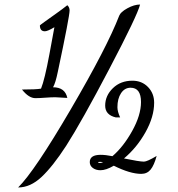

<svg xmlns="http://www.w3.org/2000/svg" viewBox="-20 -740 784 847"><path d="M598 -720Q586 -672 463 -437.5Q340 -203 272 -97Q213 -6 163.5 40.5Q114 87 60 87Q132 16 292 -257.5Q452 -531 506 -671Q512 -687 542 -703.5Q572 -720 598 -720ZM510 -222H491Q444 -233 444 -274Q444 -318 478 -351Q512 -384 564 -384Q606 -384 633 -356Q660 -328 660 -287Q660 -225 622 -157Q584 -89 527 -41Q595 -27 615 -27Q629 -27 671 -52Q660 -11 644.5 8Q629 27 603 27Q554 27 482 -9Q448 11 423 11Q403 11 389.5 1Q376 -9 376 -25Q376 -57 424 -57Q446 -57 476 -51Q524 -92 563 -162Q602 -232 602 -290Q602 -353 556 -353Q530 -353 514 -329Q498 -305 498 -267Q498 -248 510 -222ZM277 -717Q287 -708 287 -694Q287 -668 235 -423Q225 -374 214 -355Q267 -355 277 -308Q235 -311 224 -311Q206 -311 179 -309Q152 -307 136 -307Q107 -307 77 -345Q139 -345 161 -349Q177 -388 198 -501Q219 -614 220 -620Q190 -602 178 -602Q156 -602 156 -628Q156 -629 175.5 -643Q195 -657 226 -679Q257 -701 277 -717ZM421 -21Q427 -21 435 -25Q429 -26 421 -26Q413 -26 413 -24Q413 -21 421 -21Z"/></svg>

Font: Dancing Script
Style: Bold
Weight: 700
Designer: Pablo Impallari
Foundry: Pablo Impallari. www.impallari.com Igino Marini. www.ikern.com
Version: Version 1.002